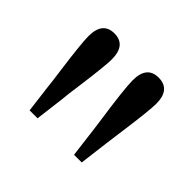

<svg xmlns="http://www.w3.org/2000/svg" viewBox="-90 -913 547 547"><g transform="rotate(45 183.5 -640.0)"><path d="M258 -477 247 -565Q246 -573 243 -595Q226 -712 226 -745Q226 -803 273 -803Q321 -803 321 -745Q321 -720 309 -632Q302 -582 300 -565L289 -477ZM79 -477 68 -565Q67 -578 62 -613Q48 -716 48 -745Q48 -803 95 -803Q142 -803 142 -745Q142 -719 130 -630Q123 -581 122 -565L111 -477Z"/></g></svg>

Font: Cactus Classical Serif
Style: Regular
Weight: 400
Designer: Henry Chan (via Glyphwiki)、田海東、宇文滿月
Foundry: Moonlit Owen
Version: Version 1.000